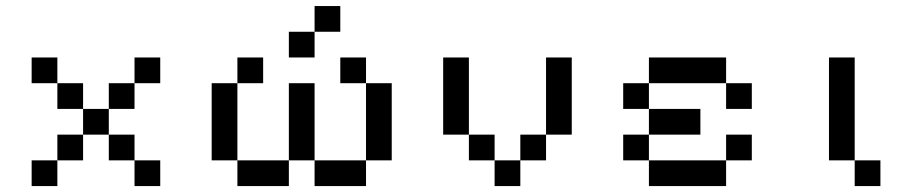

<svg xmlns="http://www.w3.org/2000/svg" viewBox="-20 -628 3078 648"><path d="M173.6 -347.2H260.4V-260.4H173.6ZM260.4 -86.8H173.6V-173.6H260.4ZM434 -347.2V-434H520.8V-347.2ZM173.6 0H86.8V-86.8H173.6ZM347.2 -347.2H434V-260.4H347.2ZM347.2 -173.6H260.4V-260.4H347.2ZM434 -86.8H520.8V0H434ZM434 -86.8H347.2V-173.6H434ZM173.6 -347.2H86.8V-434H173.6Z M1215.3 -347.2H1302.1V-86.8H1215.3ZM1215.3 -347.2H1128.5V-434H1215.3ZM1215.3 -86.8V0H1041.7V-86.8ZM781.2 -347.2V-86.8H694.4V-347.2ZM781.2 -347.2V-434H868.1V-347.2ZM781.2 -86.8H954.9V0H781.2ZM1041.7 -86.8H954.9V-347.2H1041.7ZM1041.7 -520.8V-607.6H1128.5V-520.8ZM1041.7 -520.8V-434H954.9V-520.8Z M1649.3 -86.8H1562.5V-173.6H1649.3ZM1736.1 -173.6H1822.9V-86.8H1736.1ZM1822.9 -173.6V-434H1909.7V-173.6ZM1562.5 -173.6H1475.7V-434H1562.5ZM1649.3 -86.8H1736.1V0H1649.3Z M2430.6 -347.2H2170.1V-434H2430.6ZM2430.6 -347.2H2517.4V-260.4H2430.6ZM2170.1 -347.2V-260.4H2083.3V-347.2ZM2170.1 -260.4H2343.8V-173.6H2170.1ZM2170.1 -173.6V-86.8H2083.3V-173.6ZM2170.1 -86.8H2430.6V0H2170.1ZM2430.6 -86.8V-173.6H2517.4V-86.8Z M2864.6 -86.8H2951.4V0H2864.6ZM2864.6 -86.8H2777.8V-434H2864.6Z"/></svg>

Font: 8-bit Operator+ 8
Style: Regular
Weight: 400
Designer: GrandChaos9000
Version: Version 1.3.0 - August 1, 2014